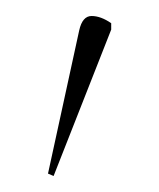

<svg xmlns="http://www.w3.org/2000/svg" viewBox="-20 -825 199 240"><path d="M47 -605 40 -608 79 -787Q83 -805 94.5 -805Q106 -805 119 -796V-788Z"/></svg>

Font: Noto Serif Display Condensed Thin
Style: Regular
Weight: 100
Width: 3
Designer: Monotype Design Team
Foundry: Monotype Imaging Inc.
Version: Version 2.009